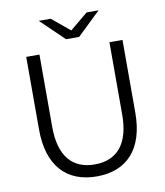

<svg xmlns="http://www.w3.org/2000/svg" viewBox="-95 -959 899 1043"><g transform="rotate(-10 354.5 -437.5)"><path d="M355 6C520 6 620 -97 620 -299V-700H548V-301C548 -138 477 -60 355 -60C233 -60 162 -138 162 -301V-700H89V-299C89 -97 190 6 355 6ZM319 -757H391L520 -881H454L355 -799L256 -881H190Z"/></g></svg>

Font: Chess Sans
Style: Regular
Weight: 400
Designer: Wolf Bōese
Foundry: Wolf Bōese
Version: Version 7.223;Glyphs 3.3 (3306)